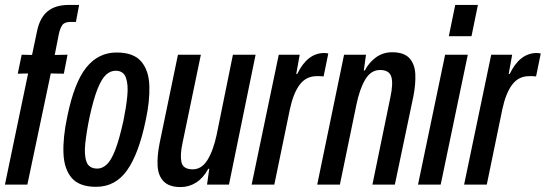

<svg xmlns="http://www.w3.org/2000/svg" viewBox="-32 -749 2214 779"><path d="M-12 0 82 -451 40 -450 56 -527 98 -526 118 -621Q129 -676 160.5 -702.5Q192 -729 248 -729H289L276 -660H254Q230 -660 221 -647.5Q212 -635 207 -612L190 -526L242 -527L227 -450L174 -451L79 0Z M358 9Q290 9 259 -27Q228 -63 225.5 -127.5Q223 -192 241 -276Q269 -414 318 -475Q367 -536 441 -536Q510 -536 541 -499.5Q572 -463 574 -400.5Q576 -338 559 -260Q531 -125 483.5 -58Q436 9 358 9ZM363 -65Q383 -65 401 -81.5Q419 -98 435.5 -140.5Q452 -183 469 -260Q480 -314 484.5 -359.5Q489 -405 479 -433.5Q469 -462 437 -462Q416 -462 398 -445.5Q380 -429 363.5 -387.5Q347 -346 331 -272Q319 -214 314 -167Q309 -120 319 -92.5Q329 -65 363 -65Z M701 10Q655 10 632.5 -12.5Q610 -35 607.5 -75.5Q605 -116 616 -170L690 -527H783L709 -171Q698 -122 704 -92Q710 -62 750 -62Q786 -62 809.5 -99.5Q833 -137 847 -202L913 -527H1005L897 0H808L817 -64H813Q793 -27 764 -8.5Q735 10 701 10Z M989 0 1099 -527H1184L1170 -449H1174Q1214 -532 1281 -534Q1286 -534 1290.5 -533.5Q1295 -533 1300 -532L1281 -439Q1273 -440 1266.5 -440Q1260 -440 1253 -440Q1210 -440 1184 -405.5Q1158 -371 1144 -305L1081 0Z M1255 0 1364 -527H1453L1444 -463H1448Q1466 -497 1494.5 -517Q1523 -537 1559 -537Q1607 -537 1629 -513Q1651 -489 1653 -448.5Q1655 -408 1645 -357L1570 0H1479L1552 -355Q1564 -411 1555.5 -438Q1547 -465 1510 -465Q1473 -465 1450 -426.5Q1427 -388 1414 -324L1347 0Z M1789 -602 1815 -729H1907L1881 -602ZM1664 0 1774 -527H1866L1756 0Z M1851 0 1961 -527H2046L2032 -449H2036Q2076 -532 2143 -534Q2148 -534 2152.5 -533.5Q2157 -533 2162 -532L2143 -439Q2135 -440 2128.5 -440Q2122 -440 2115 -440Q2072 -440 2046 -405.5Q2020 -371 2006 -305L1943 0Z"/></svg>

Font: Mona Sans Condensed Medium
Style: Italic
Weight: 500
Width: 3
Italic angle: -11.7°
Designer: Deni Anggara
Foundry: GitHub
Version: Version 1.001; ttfautohint (v1.8.4.7-5d5b);gftools[0.9.31]